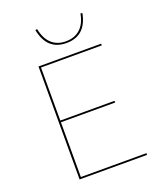

<svg xmlns="http://www.w3.org/2000/svg" viewBox="-154 -952 887 1051"><g transform="rotate(-20 289.5 -426.5)"><path d="M178 -851 189 -853Q200 -796 232 -766Q264 -736 315 -736Q366 -736 398.5 -765.5Q431 -795 441 -852L452 -851Q428 -726 315 -726Q202 -726 178 -851ZM519 -10V0H126V-658H491V-648H137V-339H453V-329H137V-10Z"/></g></svg>

Font: Ysabeau SC Hairline
Style: Regular
Weight: 100
Designer: Christian Thalmann (Catharsis Fonts)
Version: Version 0.003